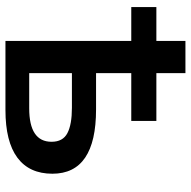

<svg xmlns="http://www.w3.org/2000/svg" viewBox="-18 -666 684 687"><g transform="rotate(90 323.5 -322.0)"><path d="M486.8 -165Q486.8 -205.6 455.8 -221.7Q424.8 -237.8 365.2 -237.8H241.2V-85H367.2Q486.8 -85 486.8 -165ZM241.2 -450.2V-324.2H371.1Q601.1 -324.2 601.1 -168Q601.1 -85.4 543.7 -42.7Q486.3 0 373 0H126V-450.2H4.9V-540H126V-644H241.2V-540H412.1V-450.2Z"/></g></svg>

Font: OpenSans-Semibold
Style: Regular
Weight: 600
Foundry: Ascender Corporation
Version: Version 1.10